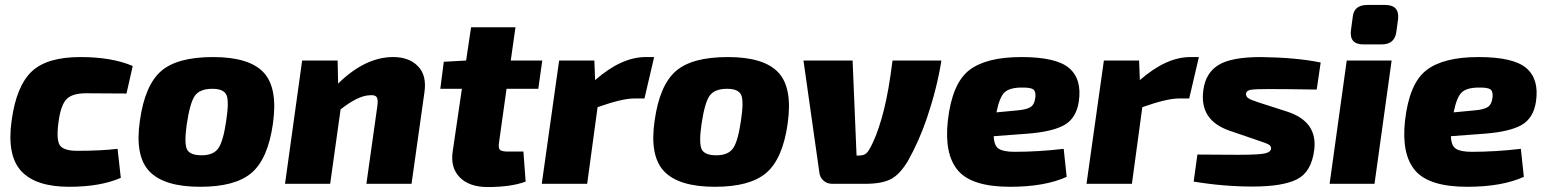

<svg xmlns="http://www.w3.org/2000/svg" viewBox="-20 -741 6233 774"><path d="M454 -141 467 -24Q384 12 259 12Q124 12 65.5 -51.5Q7 -115 27 -256Q46 -394 107.5 -452.5Q169 -511 304 -511Q431 -511 515 -475L490 -364L327 -365Q271 -365 248 -341Q225 -317 216 -250Q206 -177 221.5 -155Q237 -133 292 -133Q385 -133 454 -141Z M839 -511Q985 -511 1043 -448.5Q1101 -386 1080 -241Q1060 -101 994.5 -44.5Q929 12 787 12Q642 12 582.5 -50Q523 -112 544 -255Q564 -397 629 -454Q694 -511 839 -511ZM836 -383Q786 -383 766 -355.5Q746 -328 733 -241Q722 -164 733.5 -139.5Q745 -115 793 -115Q840 -115 860 -143Q880 -171 892 -255Q904 -333 893 -358Q882 -383 836 -383Z M1341 -497 1343 -404Q1452 -511 1565 -511Q1629 -511 1665 -474Q1701 -437 1691 -369L1639 0H1457L1501 -312Q1505 -340 1498.5 -349.5Q1492 -359 1471 -357Q1424 -356 1353 -300L1311 0H1129L1198 -497Z M2022 -383 1992 -169Q1988 -145 1995 -137.5Q2002 -130 2028 -130H2090L2099 -9Q2041 13 1946 13Q1872 13 1833.5 -26Q1795 -65 1805 -131L1842 -383H1755L1769 -492L1859 -497L1879 -631H2058L2039 -497H2166L2150 -383Z M2617 -511 2578 -344H2536Q2488 -344 2389 -309L2347 0H2164L2234 -497H2376L2379 -418Q2485 -511 2583 -511Z M2914 -511Q3060 -511 3118 -448.5Q3176 -386 3155 -241Q3135 -101 3069.5 -44.5Q3004 12 2862 12Q2717 12 2657.5 -50Q2598 -112 2619 -255Q2639 -397 2704 -454Q2769 -511 2914 -511ZM2911 -383Q2861 -383 2841 -355.5Q2821 -328 2808 -241Q2797 -164 2808.5 -139.5Q2820 -115 2868 -115Q2915 -115 2935 -143Q2955 -171 2967 -255Q2979 -333 2968 -358Q2957 -383 2911 -383Z M3578 -497H3775Q3758 -388 3717 -266Q3685 -172 3640 -92Q3607 -37 3570.5 -18.5Q3534 0 3468 0H3335Q3314 0 3299.5 -13Q3285 -26 3283 -46L3219 -497H3417L3433 -114H3443Q3463 -114 3473.5 -124Q3484 -134 3500 -169Q3524 -221 3544 -301Q3563 -377 3578 -497Z M4268 -141 4280 -28Q4191 12 4052 12Q3898 12 3842 -53.5Q3786 -119 3801 -255Q3818 -404 3886.5 -457.5Q3955 -511 4097 -511Q4238 -511 4290 -466.5Q4342 -422 4329 -332Q4319 -265 4271.5 -237.5Q4224 -210 4121 -202L3986 -192Q3987 -154 4006 -141.5Q4025 -129 4070 -129Q4165 -129 4268 -141ZM3997 -288 4081 -296Q4118 -299 4134.5 -309.5Q4151 -320 4154 -350Q4156 -374 4144 -381.5Q4132 -389 4094 -388Q4048 -387 4028.5 -367.5Q4009 -348 3997 -288Z M4813 -511 4774 -344H4732Q4684 -344 4585 -309L4543 0H4360L4430 -497H4572L4575 -418Q4681 -511 4779 -511Z M5048 -176 4937 -214Q4814 -256 4831 -378Q4840 -447 4892 -479Q4944 -511 5063 -511Q5207 -509 5304 -489L5288 -380Q5158 -382 5096 -382Q5039 -382 5022 -379Q5005 -376 5003 -364Q5002 -352 5012.5 -345Q5023 -338 5054 -328L5169 -291Q5292 -251 5278 -137Q5267 -48 5209 -18.5Q5151 11 5030 11Q4912 11 4792 -9L4807 -118Q4819 -118 4879 -117.5Q4939 -117 4970 -117Q5051 -117 5076.5 -122Q5102 -127 5104 -141Q5105 -152 5095 -158Q5085 -164 5048 -176Z M5492 -721H5564Q5622 -721 5616 -664L5609 -612Q5602 -562 5550 -562H5476Q5419 -562 5426 -619L5433 -671Q5437 -721 5492 -721ZM5521 0H5340L5409 -497H5590Z M6111 -141 6123 -28Q6034 12 5895 12Q5741 12 5685 -53.5Q5629 -119 5644 -255Q5661 -404 5729.5 -457.5Q5798 -511 5940 -511Q6081 -511 6133 -466.5Q6185 -422 6172 -332Q6162 -265 6114.5 -237.5Q6067 -210 5964 -202L5829 -192Q5830 -154 5849 -141.5Q5868 -129 5913 -129Q6008 -129 6111 -141ZM5840 -288 5924 -296Q5961 -299 5977.5 -309.5Q5994 -320 5997 -350Q5999 -374 5987 -381.5Q5975 -389 5937 -388Q5891 -387 5871.5 -367.5Q5852 -348 5840 -288Z"/></svg>

Font: Exo 2.0 Extra Bold
Style: Italic
Weight: 800
Italic angle: -8°
Designer: Natanael Gama
Version: Version 1.001;PS 001.001;hotconv 1.0.70;makeotf.lib2.5.58329